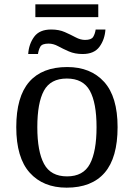

<svg xmlns="http://www.w3.org/2000/svg" viewBox="-20 -855 617 885"><path d="M143 -776V-835H433V-776ZM110 -606Q113 -652 137.5 -685.5Q162 -719 216 -719Q252 -719 279 -707Q306 -695 328.5 -683Q351 -671 372 -671Q401 -671 409.5 -685Q418 -699 421 -719H466Q463 -673 438.5 -639.5Q414 -606 361 -606Q325 -606 297.5 -618Q270 -630 248 -642Q226 -654 204 -654Q174 -654 166 -640Q158 -626 155 -606ZM287 10Q179 10 117 -59Q55 -128 55 -269Q55 -409 114.5 -477.5Q174 -546 290 -546Q398 -546 460 -477.5Q522 -409 522 -269Q522 -128 462.5 -59Q403 10 287 10ZM289 -42Q364 -42 394.5 -99.5Q425 -157 425 -269Q425 -381 394 -437Q363 -493 288 -493Q213 -493 182.5 -437Q152 -381 152 -269Q152 -157 183 -99.5Q214 -42 289 -42Z"/></svg>

Font: NotoSerif-Regular
Style: Regular
Weight: 400
Designer: Monotype Design Team
Foundry: Monotype Imaging Inc.
Version: Version 2.007; ttfautohint (v1.8) -l 8 -r 50 -G 200 -x 14 -D